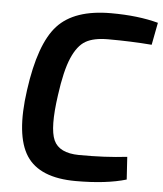

<svg xmlns="http://www.w3.org/2000/svg" viewBox="-52 -748 685 805"><g transform="rotate(5 291.0 -345.0)"><path d="M503 -108 509 -13Q425 12 297 12Q144 12 88.5 -73.5Q33 -159 60 -350Q87 -547 158 -624.5Q229 -702 383 -702Q497 -702 582 -679L564 -585Q477 -592 380 -592Q320 -592 286 -572.5Q252 -553 228.5 -498.5Q205 -444 191 -340Q171 -201 194 -150Q217 -99 300 -98Q410 -97 503 -108Z"/></g></svg>

Font: Exo 2.0 Semi Bold
Style: Italic
Weight: 600
Italic angle: -8°
Designer: Natanael Gama
Version: Version 1.001;PS 001.001;hotconv 1.0.70;makeotf.lib2.5.58329